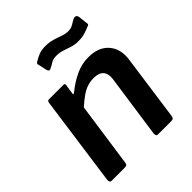

<svg xmlns="http://www.w3.org/2000/svg" viewBox="-203 -868 998 998"><g transform="rotate(-45 296.0 -369.5)"><path d="M42 0Q33 0 30.5 -6.5Q28 -13 29 -22L98 -517Q100 -525 102.5 -527.5Q105 -530 111 -530H217Q222 -530 224.5 -527.5Q227 -525 226 -518L218 -465Q217 -454 228 -463Q271 -498 316 -519Q361 -540 409 -540Q478 -540 515.5 -503.5Q553 -467 553 -408Q553 -402 552.5 -395Q552 -388 551 -381L500 -17Q498 -7 494 -3.5Q490 0 479 0H383Q374 0 371.5 -6Q369 -12 370 -22L419 -363Q420 -369 420.5 -374.5Q421 -380 421 -384Q421 -414 404 -429Q387 -444 352 -444Q326 -444 303.5 -436Q281 -428 258.5 -412Q236 -396 209 -372L158 -16Q156 -6 151.5 -3Q147 0 135 0H42ZM521 -656Q505 -649 483 -642Q461 -635 433 -635Q405 -635 383 -642.5Q361 -650 341 -656.5Q321 -663 297 -663Q273 -663 259.5 -654Q246 -645 227 -636Q219 -633 215 -637Q211 -641 209 -650L201 -687Q200 -694 198 -699.5Q196 -705 205 -711Q224 -723 244 -731Q264 -739 292 -739Q321 -739 345 -732Q369 -725 390.5 -717Q412 -709 433 -709Q449 -709 460.5 -714.5Q472 -720 482.5 -727Q493 -734 503 -737Q512 -739 517.5 -734.5Q523 -730 524 -722L529 -678Q530 -672 530.5 -665.5Q531 -659 521 -656Z"/></g></svg>

Font: Libre Franklin SemiBold
Style: Italic
Weight: 600
Italic angle: -8°
Designer: Pablo Impallari, Rodrigo Fuenzalida, Nhung Nguyen
Foundry: Impallari Type
Version: Version 3.000